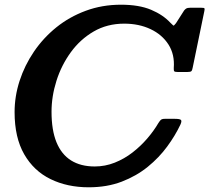

<svg xmlns="http://www.w3.org/2000/svg" viewBox="-20 -783 890 816"><path d="M747 -254Q753.5 -268.5 749 -273.2Q744.5 -278 723 -278H680.5Q667.5 -278 662.5 -272.5Q657.5 -267 652.5 -259Q633.5 -226.5 605.5 -194Q577.5 -161.5 543 -134.8Q508.5 -108 467.8 -91.8Q427 -75.5 382.5 -75.5Q323 -75.5 282 -101.2Q241 -127 220 -178.5Q199 -230 199 -308Q199 -373.5 220 -439.8Q241 -506 281 -561Q321 -616 378.2 -649.2Q435.5 -682.5 508 -682.5Q570.5 -682.5 619.8 -659.2Q669 -636 696 -593.8Q723 -551.5 718.5 -494Q718 -483.5 720.5 -480.2Q723 -477 735.5 -477H776Q790 -477 793.5 -480.8Q797 -484.5 799 -496L848.5 -736Q850.5 -745.5 848.8 -747.8Q847 -750 836.5 -750H787.5Q776.5 -750 771.8 -747Q767 -744 762.5 -738.5L728 -684.5Q719 -672.5 716.5 -674.5Q714 -676.5 704.5 -686Q673 -720 622 -741.5Q571 -763 494 -763Q414 -763 344.5 -737.2Q275 -711.5 219.5 -666.8Q164 -622 124.2 -563.5Q84.5 -505 63.2 -439.2Q42 -373.5 42 -306.5Q42 -198.5 82.8 -127.5Q123.5 -56.5 194.8 -21.8Q266 13 357 13Q435 13 497.5 -11Q560 -35 608.2 -74.2Q656.5 -113.5 691 -160.8Q725.5 -208 747 -254Z"/></svg>

Font: Besley SemiBold
Style: Italic
Weight: 600
Italic angle: -13°
Designer: Owen Earl
Foundry: indestructible type*
Version: Version 2.001